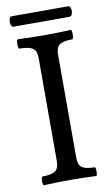

<svg xmlns="http://www.w3.org/2000/svg" viewBox="-88 -818 493 866"><g transform="rotate(-10 158.5 -385.0)"><path d="M29.8 -725.1Q22 -725.1 18.8 -737.1Q15.6 -749 18.8 -761Q22 -772.9 29.8 -772.9H289.1Q296.9 -772.9 299.8 -761Q302.7 -749 299.1 -737.1Q295.4 -725.1 287.1 -725.1ZM42 2.9Q35.6 2.9 35.9 -17.1Q36.1 -37.1 42 -37.1Q82 -37.1 99.6 -48.6Q117.2 -60.1 117.2 -94.2V-566.9Q117.2 -600.1 99.1 -611.6Q81.1 -623 40 -623Q33.2 -623 33.2 -644.5Q33.2 -666 40 -666Q100.1 -663.1 161.1 -663.1Q220.7 -663.1 280.8 -666Q287.1 -666 286.9 -644.5Q286.6 -623 280.8 -623Q241.2 -623 223.6 -611.6Q206.1 -600.1 206.1 -566.9V-94.2Q206.1 -60.1 223.1 -48.6Q240.2 -37.1 279.8 -37.1Q285.6 -37.1 285.6 -17.1Q285.6 2.9 279.8 2.9Q219.7 0 161.1 0Q102.1 0 42 2.9Z"/></g></svg>

Font: Junicode SmCond Medium
Style: Regular
Weight: 500
Width: 4
Designer: Peter S. Baker
Version: Version 2.206